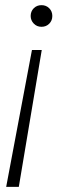

<svg xmlns="http://www.w3.org/2000/svg" viewBox="-20 -534 242 745"><path d="M142 -340 53 191H4L104 -340ZM141 -514Q159 -514 171 -502Q183 -490 183 -472Q183 -454 171 -442Q159 -430 141 -430Q123 -430 111 -442.5Q99 -455 99 -472Q99 -490 111 -502Q123 -514 141 -514Z"/></svg>

Font: DM Sans 16pt ExtraLight
Style: Italic
Weight: 250
Italic angle: -10°
Version: Version 4.004;gftools[0.9.30]